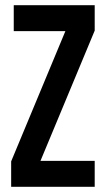

<svg xmlns="http://www.w3.org/2000/svg" viewBox="-20 -720 410 740"><path d="M345 -700V-602L136 -100H345V0H23V-98L232 -600H33V-700Z"/></svg>

Font: Bebas Neue
Style: Regular
Weight: 400
Designer: Ryoichi Tsunekawa
Foundry: Ryoichi Tsunekawa
Version: Version 1.300